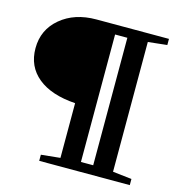

<svg xmlns="http://www.w3.org/2000/svg" viewBox="-100 -752 786 841"><g transform="rotate(15 292.5 -331.5)"><path d="M152.8 0V-27.8L239.3 -36.6V-284.7Q129.4 -292 69.3 -341.1Q9.3 -390.1 9.3 -472.7Q9.3 -556.6 72.8 -609.9Q136.2 -663.1 234.4 -663.1H563.5V-635.3L477.5 -626V-37.6L563.5 -27.8V0ZM330.6 -42.5H386.2V-620.6H330.6Z"/></g></svg>

Font: Elstob 18pt
Style: Bold
Weight: 700
Designer: Peter S. Baker
Version: Version 1.015